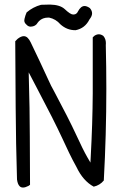

<svg xmlns="http://www.w3.org/2000/svg" viewBox="-20 -842 540 849"><path d="M397.9 -684.1Q394 -680.2 390.1 -676.8V-428.7Q389.2 -296.4 381.3 -150.9L379.9 -123L365.7 -147.5Q347.2 -179.7 315.4 -249Q283.7 -317.4 220.2 -436.5Q205.6 -461.9 193.4 -489.7Q155.8 -571.8 115.7 -654.8Q109.9 -667 102.3 -674.6Q94.7 -682.1 85 -682.1Q73.2 -682.1 58.1 -670.4L47.4 -659.7L49.3 -366.2Q50.3 -207.5 55.2 -48.3Q58.1 -26.9 66.9 -18.6Q72.3 -12.7 82 -12.7Q91.8 -12.7 106 -20Q109.9 -22.5 112.8 -24.9Q111.8 -129.9 111.8 -240.2Q111.8 -350.6 106.9 -522L145 -449.2Q218.3 -310.5 255.4 -230.5Q292.5 -150.4 301.3 -134.8Q314.5 -111.3 317.9 -104Q347.2 -42 394.5 -16.6Q421.9 -22.9 439 -43.9Q450.2 -247.1 450.2 -449.7Q450.2 -545.4 447.8 -642.1Q448.2 -647.5 448.2 -651.4Q448.2 -669.9 437 -683.1Q426.8 -690.4 417.2 -690.4Q407.7 -690.4 397.9 -684.1ZM87.4 -751.5Q87.4 -741.2 96.7 -733.4Q98.1 -731.9 99.1 -731Q106 -724.1 116.2 -724.1Q137.7 -725.1 147 -742.2Q148.9 -745.1 152.3 -748.5Q168 -764.2 192.9 -764.2Q195.8 -764.2 197.3 -764.2Q227.1 -757.8 247.1 -734.4Q275.9 -708.5 312.5 -708.5Q313.5 -708.5 314.5 -708.5Q356 -716.8 375.5 -755.9L376.5 -757.3Q387.2 -771 387.2 -783Q387.2 -794.9 377.4 -806.2Q364.3 -815.4 354 -815.4Q337.4 -815.4 324.7 -791.5Q320.8 -782.7 313 -779.3Q308.6 -777.8 303.2 -777.8Q291.5 -777.8 266.1 -801.8Q245.6 -820.8 201.2 -821.8Q181.2 -821.8 161.6 -820.8Q125.5 -811 97.7 -787.1Q91.8 -773.9 88.4 -758.8Q87.4 -754.9 87.4 -751.5Z"/></svg>

Font: NaikaiFont
Style: Light
Weight: 300
Version: Version 1.89